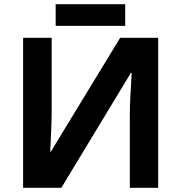

<svg xmlns="http://www.w3.org/2000/svg" viewBox="-20 -894 863 914"><path d="M245 -874H576V-771H245ZM90 -714H226V-369Q226 -330 224 -281.5Q222 -233 221 -213L219 -172H222L552 -714H733V0H598V-343Q598 -412 607 -547H603L272 0H90Z"/></svg>

Font: OpenSansMMV
Style: Bold
Weight: 700
Foundry: Ascender Corporation
Version: Version 4.001